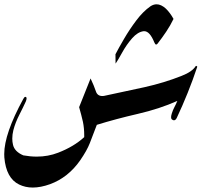

<svg xmlns="http://www.w3.org/2000/svg" viewBox="-20 -865 974 885"><path d="M426.3 -289.6Q407.2 -239.3 394 -205.3Q380.9 -171.4 349.6 -126Q294.4 -46.9 210.9 -16.1Q167.5 -0.5 130.9 -0.5Q96.7 -0.5 67.9 -14.6Q8.3 -43.5 0 -139.2Q-0.5 -147 -0.5 -154.8Q-0.5 -248.5 87.4 -409.2Q92.3 -418.5 96.7 -418.5Q98.1 -418.5 99.6 -418Q102.5 -416.5 102.5 -411.6Q102.5 -406.2 99.1 -397.5Q87.4 -371.6 69.1 -335.9Q50.8 -300.3 41.5 -264.6Q36.6 -244.6 36.6 -226.1Q36.6 -211.4 40 -197.3Q47.4 -166 87.4 -148.9Q119.6 -143.1 149.4 -143.1Q201.7 -143.1 248 -161.1Q320.3 -189 368.2 -232.9V-241.7Q368.2 -274.4 362.3 -303.2Q355 -335.4 344.7 -371.1L397.5 -503.4Q413.6 -469.2 421.9 -444.3Q428.7 -422.4 451.7 -422.4Q455.1 -422.4 459 -422.9Q552.7 -442.4 645 -462.9Q737.3 -483.4 817.9 -515.6Q865.7 -534.2 882.3 -560.5Q882.8 -561.5 883.8 -561.5Q884.8 -561.5 886.2 -560.5Q889.2 -558.6 889.2 -557.1Q868.7 -495.6 845 -436.8Q821.3 -377.9 794.9 -321.8Q789.6 -310.5 781.7 -310.5Q777.3 -310.5 772.5 -314.5Q768.6 -317.4 768.6 -324.7Q768.6 -331.5 772 -342.3Q776.4 -356.9 783.9 -371.1Q791.5 -385.3 797.4 -399.9Q715.8 -363.3 615.2 -340.1Q514.6 -316.9 426.3 -289.6ZM779.8 -777.8Q765.1 -747.1 745.8 -718.5Q726.6 -689.9 706.5 -664.1Q703.1 -659.7 699.7 -659.7Q695.3 -659.7 691.4 -669.4Q670.4 -721.2 645 -721.2H642.1Q614.7 -717.8 589.1 -688.7Q563.5 -659.7 542.7 -622.1Q522 -584.5 512.7 -571.8L512.2 -615.2L513.2 -616.7Q525.9 -641.6 551.5 -685.5Q577.1 -729.5 608.4 -771Q639.2 -812 673.3 -835.9Q687.5 -845.2 701.7 -845.2Q722.7 -845.2 744.6 -825.2Q764.2 -806.2 779.8 -777.8Z"/></svg>

Font: Aref Ruqaa
Style: Regular
Weight: 400
Designer: Abdoulla Aref
Version: Version 0.7